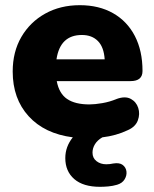

<svg xmlns="http://www.w3.org/2000/svg" viewBox="-20 -523 595 741"><path d="M366 198Q301 198 266.5 168Q232 138 232 87Q232 43 261 7Q152 -7 90.5 -74.5Q29 -142 29 -247Q29 -323 62.5 -380.5Q96 -438 154.5 -470.5Q213 -503 288 -503Q362 -503 416.5 -472Q471 -441 500.5 -384Q530 -327 530 -249Q530 -210 484 -210H199Q208 -162 239 -141Q270 -120 325 -120Q346 -120 375 -125Q404 -130 430 -141Q463 -153 484.5 -141.5Q506 -130 513.5 -106.5Q521 -83 512 -58.5Q503 -34 474 -21Q451 -10 426 -3Q401 4 375 7Q356 18 346.5 33.5Q337 49 337 66Q337 87 352.5 99Q368 111 390 111Q404 111 417 108Q441 104 453.5 113.5Q466 123 468 138.5Q470 154 461 169Q452 184 432 190Q415 195 397.5 196.5Q380 198 366 198ZM198 -294H384Q381 -341 358 -364.5Q335 -388 296 -388Q212 -388 198 -294Z"/></svg>

Font: Chiron GoRound TC H
Style: Regular
Weight: 900
Designer: Ryoko NISHIZUKA 西塚涼子 (kana, bopomofo & ideographs); Paul D. Hunt (Latin, Greek & Cyrillic); Sandoll Communications 산돌커뮤니
Foundry: Adobe
Version: Version 1.000;hotconv 1.1.1;makeotfexe 2.6.0